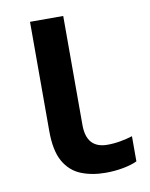

<svg xmlns="http://www.w3.org/2000/svg" viewBox="-68 -592 510 653"><g transform="rotate(-10 187.0 -266.0)"><path d="M194.8 -540.5V-164.1Q194.8 -83 267.1 -83Q290 -83 313 -87.2Q335.9 -91.3 354 -97.2V-10.3Q335.9 -1.5 306.4 4.2Q276.9 9.8 244.6 9.8Q197.3 9.8 159.9 -5.4Q122.6 -20.5 101.3 -58.1Q80.1 -95.7 80.1 -163.1V-540.5Z"/></g></svg>

Font: Open Sans SemiBold
Style: Regular
Weight: 600
Designer: Monotype Design Team
Foundry: Monotype Imaging Inc.
Version: Version 3.003; ttfautohint (v1.8.4)